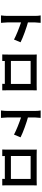

<svg xmlns="http://www.w3.org/2000/svg" viewBox="1562 -2394 875 4040"><g transform="rotate(90 2000.0 -373.5)"><path d="M314 -159V-260V-380V-502V-605V-671Q314 -741 304 -791H460Q451 -712 451 -671V-595V-489V-370V-253V-156V-96Q451 -54 456 -12Q457 -3 458 10.5Q459 24 460 44H304Q314 -36 314 -96ZM869 -368 812 -230Q674 -303 421 -389V-532Q526 -504 659.5 -455.5Q793 -407 869 -368Z M1232 -707H1456H1559H1655H1734H1782Q1809 -707 1881 -709Q1879 -647 1879 -612V-413V-321V-235V-165V-122L1880 -17Q1881 -2 1881 17H1743Q1743 -7 1744 -24L1745 -119V-325V-417V-499V-558V-580H1262V-418V-326V-237V-163V-119L1263 17H1125Q1125 15 1126.5 -17.5Q1128 -50 1128 -123V-323V-414V-501V-570V-612V-661Q1128 -681 1126 -709Q1208 -707 1232 -707ZM1795 -37H1194V-165H1795Z M2314 -159V-260V-380V-502V-605V-671Q2314 -741 2304 -791H2460Q2451 -712 2451 -671V-595V-489V-370V-253V-156V-96Q2451 -54 2456 -12Q2457 -3 2458 10.5Q2459 24 2460 44H2304Q2314 -36 2314 -96ZM2869 -368 2812 -230Q2674 -303 2421 -389V-532Q2526 -504 2659.5 -455.5Q2793 -407 2869 -368Z M3232 -707H3456H3559H3655H3734H3782Q3809 -707 3881 -709Q3879 -647 3879 -612V-413V-321V-235V-165V-122L3880 -17Q3881 -2 3881 17H3743Q3743 -7 3744 -24L3745 -119V-325V-417V-499V-558V-580H3262V-418V-326V-237V-163V-119L3263 17H3125Q3125 15 3126.5 -17.5Q3128 -50 3128 -123V-323V-414V-501V-570V-612V-661Q3128 -681 3126 -709Q3208 -707 3232 -707ZM3795 -37H3194V-165H3795Z"/></g></svg>

Font: Merged Yaku Han JP
Style: Bold
Weight: 700
Designer: Ryoko NISHIZUKA 西塚涼子 (kana, bopomofo & ideographs); Paul D. Hunt (Latin, Greek & Cyrillic); Sandoll Communications 산돌커뮤니
Foundry: Adobe
Version: Version 2.004